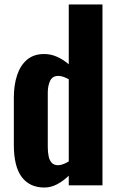

<svg xmlns="http://www.w3.org/2000/svg" viewBox="-20 -830 530 860"><path d="M179 10Q113 10 77.5 -37Q42 -84 42 -181V-393Q42 -449 56.5 -493Q71 -537 101 -562.5Q131 -588 178 -588Q209 -588 237 -575Q265 -562 288 -542V-810H439V0H288V-43Q263 -19 235.5 -4.5Q208 10 179 10ZM240 -90Q250 -90 262.5 -94.5Q275 -99 288 -107V-475Q277 -481 265 -485.5Q253 -490 241 -490Q215 -490 204.5 -468Q194 -446 194 -415V-171Q194 -148 198 -129.5Q202 -111 212 -100.5Q222 -90 240 -90Z"/></svg>

Font: Oswald SemiBold
Style: Regular
Weight: 600
Designer: Vernon Adams
Foundry: Vernon Adams
Version: Version 4.103;gftools[0.9.33.dev8+g029e19f]